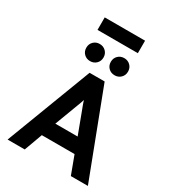

<svg xmlns="http://www.w3.org/2000/svg" viewBox="-253 -1226 1222 1360"><g transform="rotate(30 358.5 -546.5)"><path d="M30 0 296.6 -700H419.6L686.8 0H547.4L492.2 -148.2H224.4L170.2 0ZM266.6 -266.6H449L378.8 -454.2Q375.6 -462.4 371.6 -472.9Q367.7 -483.5 364 -494.1Q360.3 -504.8 358 -513.2Q355.5 -504.8 351.9 -494.1Q348.3 -483.5 344.4 -472.9Q340.4 -462.4 337.2 -454.2ZM458.4 -773Q427.8 -773 407.8 -792.9Q387.8 -812.8 387.8 -843Q387.8 -873.1 407.8 -893Q427.8 -913 458.4 -913Q488.2 -913 508.3 -893Q528.4 -873.1 528.4 -843Q528.4 -812.8 508.3 -792.9Q488.2 -773 458.4 -773ZM257.4 -773Q227.4 -773 207.4 -792.9Q187.4 -812.8 187.4 -843Q187.4 -873.1 207.4 -893Q227.4 -913 257.4 -913Q287.5 -913 307.8 -893Q328 -873.1 328 -843Q328 -812.8 307.8 -792.9Q287.5 -773 257.4 -773ZM193.2 -991.2V-1093.4H523.2V-991.2Z"/></g></svg>

Font: Overpass
Style: Regular
Weight: 400
Designer: Delve Withrington, Dave Bailey, Thomas Jockin
Foundry: Delve Fonts LLC
Version: Version 4.000